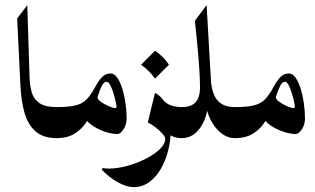

<svg xmlns="http://www.w3.org/2000/svg" viewBox="-20 -554 1263 770"><path d="M207.5 0Q152.8 0 122.1 -27.6Q91.3 -55.2 78.1 -102.5Q64.9 -149.9 62 -210L48.8 -480L89.4 -533.2L98.6 -242.2Q99.6 -210.4 107.2 -183.8Q114.7 -157.2 137.7 -140.9Q160.6 -124.5 207.5 -124.5Q216.3 -124.5 222.7 -113.8Q229 -103 232.2 -88.4Q235.4 -73.7 235.4 -62.5Q235.4 -50.8 232.2 -36.1Q229 -21.5 222.7 -10.7Q216.3 0 207.5 0Z M207 0Q198.7 0 192.9 -10.7Q187 -21.5 184.3 -36.1Q181.6 -50.8 181.6 -62.5Q181.6 -73.7 184.3 -88.4Q187 -103 192.9 -113.8Q198.7 -124.5 207 -124.5Q263.2 -124.5 291.7 -133.8Q320.3 -143.1 337.9 -167.5Q351.6 -185.5 362.8 -207Q374 -228.5 388.2 -243.9Q402.3 -259.3 423.3 -259.3Q438.5 -259.3 450.2 -242.4Q461.9 -225.6 470.5 -198.2Q479 -170.9 483.4 -139.4Q487.8 -107.9 487.8 -79.1Q487.8 -53.7 475.1 -35.2Q462.4 -16.6 451.2 -16.6Q425.3 -16.6 395.8 -27.6Q366.2 -38.6 345.5 -54Q324.7 -69.3 324.7 -82L372.1 -166.5Q368.2 -158.2 382.3 -147.5Q396.5 -136.7 414.8 -128.7Q433.1 -120.6 441.9 -120.6Q447.3 -120.6 447.3 -125.5Q447.3 -130.9 443.8 -146.7Q440.4 -162.6 434.8 -180.9Q429.2 -199.2 422.1 -212.6Q415 -226.1 408.2 -226.1Q396.5 -226.1 388.4 -210Q380.4 -193.8 372.1 -168Q363.8 -142.1 352.3 -113.3Q340.8 -84.5 322.5 -58.6Q304.2 -32.7 276.4 -16.4Q248.5 0 207 0Z M388.2 126.5 391.6 119.6Q402.8 122.1 416 122.1Q450.7 122.1 490 111.3Q529.3 100.6 564 83Q598.6 65.4 620.6 44.4Q642.6 23.4 642.6 2.9Q642.6 -5.4 631.6 -17.8Q620.6 -30.3 604.5 -42.7Q588.4 -55.2 572.8 -63L601.6 -181.6Q627 -168.9 640.6 -142.6Q654.3 -116.2 659.4 -85.7Q664.6 -55.2 664.6 -30.3Q664.6 9.3 654.5 49.3Q644.5 89.4 625.2 122.8Q606 156.2 578.4 176.3Q550.8 196.3 516.1 196.3Q486.8 196.3 451.4 176.3Q416 156.2 388.2 126.5ZM708.5 -124.5Q718.8 -124.5 725.3 -113.8Q731.9 -103 735.4 -88.4Q738.8 -73.7 738.8 -62.5Q738.8 -50.8 735.4 -36.1Q731.9 -21.5 725.3 -10.7Q718.8 0 708.5 0Q685.1 0 665.5 -10.5Q646 -21 631.8 -35.6V-155.8Q647.9 -136.2 668.5 -130.4Q689 -124.5 708.5 -124.5ZM601.6 -350.6Q635.7 -327.6 657.7 -294.4L601.6 -238.8Q579.6 -270.5 545.9 -294.4Z M808.6 -533.7 826.2 -227.5Q831.1 -173.8 854.2 -149.2Q877.4 -124.5 922.4 -124.5Q934.1 -124.5 941.4 -113.8Q948.7 -103 952.1 -88.4Q955.6 -73.7 955.6 -62.5Q955.6 -50.8 952.1 -36.1Q948.7 -21.5 941.4 -10.7Q934.1 0 922.4 0Q892.1 0 866 -21Q839.8 -42 823 -76.7Q806.2 -111.3 804.2 -152.3L815.4 -153.3Q814 -87.9 784.4 -43.9Q754.9 0 708.5 0Q696.3 0 689.2 -10.7Q682.1 -21.5 679.2 -36.1Q676.3 -50.8 676.3 -62.5Q676.3 -73.7 679.2 -88.4Q682.1 -103 689.2 -113.8Q696.3 -124.5 708.5 -124.5Q747.6 -124.5 764.9 -144.5Q782.2 -164.6 782.2 -203.1Q782.2 -213.4 781.2 -240.7Q780.3 -268.1 775.9 -323Q771.5 -377.9 761.7 -470.7Z M922.4 0Q914.1 0 908.2 -10.7Q902.3 -21.5 899.7 -36.1Q897 -50.8 897 -62.5Q897 -73.7 899.7 -88.4Q902.3 -103 908.2 -113.8Q914.1 -124.5 922.4 -124.5Q978.5 -124.5 1007.1 -133.8Q1035.6 -143.1 1053.2 -167.5Q1066.9 -185.5 1078.1 -207Q1089.4 -228.5 1103.5 -243.9Q1117.7 -259.3 1138.7 -259.3Q1153.8 -259.3 1165.5 -242.4Q1177.2 -225.6 1185.8 -198.2Q1194.3 -170.9 1198.7 -139.4Q1203.1 -107.9 1203.1 -79.1Q1203.1 -53.7 1190.4 -35.2Q1177.7 -16.6 1166.5 -16.6Q1140.6 -16.6 1111.1 -27.6Q1081.5 -38.6 1060.8 -54Q1040 -69.3 1040 -82L1087.4 -166.5Q1083.5 -158.2 1097.7 -147.5Q1111.8 -136.7 1130.1 -128.7Q1148.4 -120.6 1157.2 -120.6Q1162.6 -120.6 1162.6 -125.5Q1162.6 -130.9 1159.2 -146.7Q1155.8 -162.6 1150.1 -180.9Q1144.5 -199.2 1137.5 -212.6Q1130.4 -226.1 1123.5 -226.1Q1111.8 -226.1 1103.8 -210Q1095.7 -193.8 1087.4 -168Q1079.1 -142.1 1067.6 -113.3Q1056.2 -84.5 1037.8 -58.6Q1019.5 -32.7 991.7 -16.4Q963.9 0 922.4 0Z"/></svg>

Font: Lateef
Style: Bold
Weight: 700
Designer: SIL International
Foundry: SIL International
Version: Version 4.200